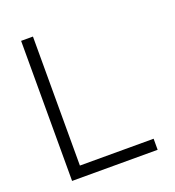

<svg xmlns="http://www.w3.org/2000/svg" viewBox="-131 -826 849 930"><g transform="rotate(-20 293.0 -361.0)"><path d="M143 -57H523V0H82V-722H143Z"/></g></svg>

Font: SUIT Light
Style: Regular
Weight: 300
Designer: Sunn Youn; Korean Glyphs from Source Han Sans (Sandoll Communications; Soo-young Jang, Joo-yeon Kang)
Foundry: Sunn
Version: Version 1.006